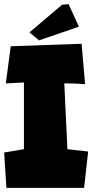

<svg xmlns="http://www.w3.org/2000/svg" viewBox="-28 -914 459 938"><path d="M370.6 -700.2 387.7 -502.9Q335.4 -506.8 286.1 -506.8L301.3 -185.1L402.8 -173.8L382.8 3.9H3.4L-7.8 -168.9L88.9 -185.1V-511.2L0.5 -506.3L24.4 -688ZM274.9 -890.6 307.1 -894 357.4 -783.7 162.6 -716.8 116.2 -755.9Z"/></svg>

Font: Lapsus Pro (theguybrush.com)
Style: Bold
Weight: 700
Designer: Jose Roses
Version: Version 1.00 February 9, 2018, initial release